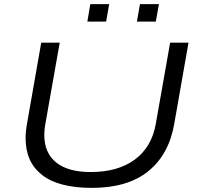

<svg xmlns="http://www.w3.org/2000/svg" viewBox="-20 -891 954 923"><path d="M399.9 -787.1 414.1 -871.1H504.9L490.2 -787.1ZM638.2 -787.1 652.8 -871.1H744.1L729 -787.1ZM421.9 12.2Q261.7 12.2 182.4 -49.8Q103 -111.8 103 -226.1Q103 -260.3 110.8 -301.8L178.2 -686H267.1L198.2 -295.9Q192.9 -269.5 192.9 -243.2Q192.9 -155.8 250 -109.9Q307.1 -64 416 -64Q546.9 -64 628.2 -124Q709.5 -184.1 729 -295.9L797.9 -686H886.2L817.9 -296.9Q792.5 -148.9 693.4 -68.4Q594.2 12.2 421.9 12.2Z"/></svg>

Font: Archivo Expanded Light
Style: Italic
Weight: 300
Width: 7
Italic angle: -10°
Designer: Hector Gatti
Foundry: Omnibus-Type
Version: Version 2.001